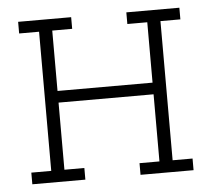

<svg xmlns="http://www.w3.org/2000/svg" viewBox="-44 -577 687 624"><g transform="rotate(-5 300.0 -265.0)"><path d="M37 0V-38H102V-492H37V-530H210V-492H145V-295H455V-492H390V-530H563V-492H498V-38H563V0H390V-38H455V-257H145V-38H210V0Z"/></g></svg>

Font: Iosevka Curly Slab XLtEx
Style: Regular
Weight: 200
Width: 7
Monospace: yes
Designer: Belleve Invis
Foundry: Belleve Invis
Version: Version 11.1.0; ttfautohint (v1.8.3)